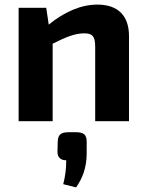

<svg xmlns="http://www.w3.org/2000/svg" viewBox="-20 -527 639 835"><path d="M181 -493H61V0H209V-337C267 -366 306 -382 346 -382C382 -382 394 -369 394 -324V0H541V-370C541 -459 493 -507 403 -507C333 -507 261 -476 192 -420ZM279 48C244 48 232 59 231 90L230 134C230 157 243 170 268 170C268 208 264 239 255 274L311 288C339 247 356 205 357 142V90C357 59 345 48 310 48Z"/></svg>

Font: SnT
Style: Bold
Weight: 700
Designer: Natanael Gama
Version: Version 1.001;PS 001.001;hotconv 1.0.70;makeotf.lib2.5.58329